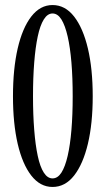

<svg xmlns="http://www.w3.org/2000/svg" viewBox="-20 -731 417 762"><path d="M188.5 11Q139.5 11 104.2 -34.2Q69 -79.5 50.2 -160.2Q31.5 -241 31.5 -349Q31.5 -457.5 50.2 -538.8Q69 -620 104.2 -665.5Q139.5 -711 188.5 -711Q238.5 -711 274 -665.5Q309.5 -620 328.8 -538.8Q348 -457.5 348 -349Q348 -241 328.8 -160.2Q309.5 -79.5 274 -34.2Q238.5 11 188.5 11ZM188.5 -23Q209 -23 223.8 -46Q238.5 -69 248.5 -112.2Q258.5 -155.5 263.5 -215.5Q268.5 -275.5 268.5 -349Q268.5 -422.5 263.5 -482.8Q258.5 -543 248.5 -586.5Q238.5 -630 223.8 -653.8Q209 -677.5 188.5 -677.5Q168.5 -677.5 153.8 -653.8Q139 -630 129.8 -586.5Q120.5 -543 115.8 -482.8Q111 -422.5 111 -349Q111 -275.5 115.8 -215.5Q120.5 -155.5 129.8 -112.2Q139 -69 153.8 -46Q168.5 -23 188.5 -23Z"/></svg>

Font: Imbue Thin
Style: Regular
Weight: 400
Version: Version 1.102